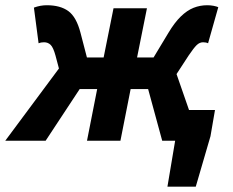

<svg xmlns="http://www.w3.org/2000/svg" viewBox="-65 -527 871 719"><path d="M562 172 590.9 0H563.9L586.4 -115H740.1L723.2 -16.9L668.1 172ZM-45.3 0 155.7 -270.5 142.9 -318.7Q134.6 -349.1 124.7 -358.9Q114.8 -368.7 99.8 -368.7Q93.3 -368.7 88.8 -367.8Q84.3 -367 79.5 -365L62 -498.5Q86 -507.4 110.2 -507.4Q160.9 -507.4 191 -485.4Q221.2 -463.3 236.5 -404.1L260.5 -311.8H323.1L360.1 -496.1H485.3L448.3 -311.8H510.1L565.7 -404.1Q588.8 -442.7 612.2 -465.4Q635.6 -488.1 659.9 -497.8Q684.2 -507.4 711 -507.4Q723.6 -507.4 734.8 -505.2Q746.1 -503 752.4 -500.1L714.2 -365Q710 -367 705.5 -367.8Q700.9 -368.7 695.4 -368.7Q682.4 -368.7 671.4 -358Q660.4 -347.3 641.1 -318.7L596.1 -249.6L682.8 0H542.4L489.7 -193.5H424.2L386 0H260.8L298.9 -193.5H233.4L105.9 0Z"/></svg>

Font: Source Sans Variable
Style: Italic
Weight: 200
Italic angle: -11°
Designer: Paul D. Hunt
Foundry: Adobe Systems Incorporated
Version: Version 3.006;hotconv 1.0.111;makeotfexe 2.5.65597